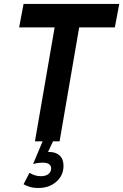

<svg xmlns="http://www.w3.org/2000/svg" viewBox="-20 -720 628 978"><path d="M158 0 261.5 -599H386.5L283.5 0ZM77.5 -580.5 100 -700H587.5L565 -580.5ZM213 79 178.5 64Q191.5 59.5 204.2 56.8Q217 54 230 54Q264 54 283.8 72.2Q303.5 90.5 303.5 124Q303.5 173.5 267 205.5Q230.5 237.5 176 237.5Q150.5 237.5 131.8 231.8Q113 226 100 218.5L130 160.5Q143.5 168 157.5 172.8Q171.5 177.5 189 177.5Q213 177.5 226.8 166.2Q240.5 155 240.5 138.5Q240.5 108.5 197 108.5Q185.5 108.5 174 110Q162.5 111.5 148.5 115.5L197 0H250Z"/></svg>

Font: Cabin
Style: Bold Italic
Weight: 700
Width: 4
Italic angle: -10°
Designer: Pablo Impallari
Foundry: Pablo Impallari. http://www.impallari.com Igino Marini. http://www.ikern.com
Version: Version 3.001